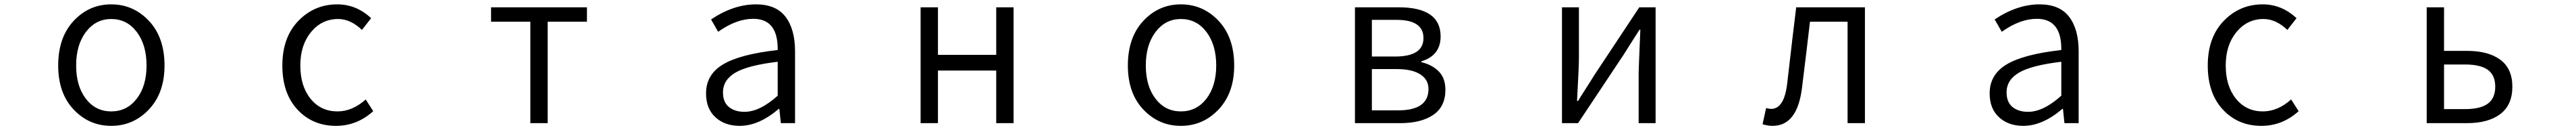

<svg xmlns="http://www.w3.org/2000/svg" viewBox="-20 -574 12040 606"><path d="M252 -268.6Q252 -399.4 324.2 -476.6Q396.5 -553.7 500 -553.7Q603.5 -553.7 676.3 -476.6Q749 -399.4 749 -268.6Q749 -140.6 676.3 -64Q603.5 12.7 500 12.7Q396.5 12.7 324.2 -63.5Q252 -139.6 252 -268.6ZM665 -268.6Q665 -365.2 619.1 -425.3Q573.2 -485.4 500 -485.4Q427.7 -485.4 381.8 -425.3Q335.9 -365.2 335.9 -268.6Q335.9 -172.9 381.3 -113.8Q426.8 -54.7 500 -54.7Q573.2 -54.7 619.1 -113.8Q665 -172.9 665 -268.6Z M1550.8 12.7Q1441.4 12.7 1370.6 -63Q1299.8 -138.7 1299.8 -268.6Q1299.8 -399.4 1374.5 -476.6Q1449.2 -553.7 1556.6 -553.7Q1645.5 -553.7 1714.8 -489.3L1671.9 -434.6Q1618.2 -485.4 1560.5 -485.4Q1484.4 -485.4 1434.1 -424.8Q1383.8 -364.3 1383.8 -268.6Q1383.8 -172.9 1431.6 -113.8Q1479.5 -54.7 1557.6 -54.7Q1627 -54.7 1689.5 -110.4L1724.6 -55.7Q1648.4 12.7 1550.8 12.7Z M2459 0V-472.7H2275.4V-540H2723.6V-472.7H2540V0Z M3437.5 12.7Q3368.2 12.7 3324.2 -27.3Q3280.3 -67.4 3280.3 -138.7Q3280.3 -226.6 3359.9 -273.9Q3439.5 -321.3 3615.2 -340.8Q3617.2 -486.3 3501 -486.3Q3421.9 -486.3 3336.9 -425.8L3303.7 -483.4Q3409.2 -553.7 3513.7 -553.7Q3607.4 -553.7 3651.9 -495.6Q3696.3 -437.5 3696.3 -335V0H3629.9L3623 -66.4H3620.1Q3527.3 12.7 3437.5 12.7ZM3460 -52.7Q3531.2 -52.7 3615.2 -127.9V-286.1Q3475.6 -269.5 3417.5 -235.4Q3359.4 -201.2 3359.4 -143.6Q3359.4 -97.7 3387.2 -75.2Q3415 -52.7 3460 -52.7Z M4283.2 0V-540H4364.3V-318.4H4636.7V-540H4717.8V0H4636.7V-245.1H4364.3V0Z M5252 -268.6Q5252 -399.4 5324.2 -476.6Q5396.5 -553.7 5500 -553.7Q5603.5 -553.7 5676.3 -476.6Q5749 -399.4 5749 -268.6Q5749 -140.6 5676.3 -64Q5603.5 12.7 5500 12.7Q5396.5 12.7 5324.2 -63.5Q5252 -139.6 5252 -268.6ZM5665 -268.6Q5665 -365.2 5619.1 -425.3Q5573.2 -485.4 5500 -485.4Q5427.7 -485.4 5381.8 -425.3Q5335.9 -365.2 5335.9 -268.6Q5335.9 -172.9 5381.3 -113.8Q5426.8 -54.7 5500 -54.7Q5573.2 -54.7 5619.1 -113.8Q5665 -172.9 5665 -268.6Z M6313.5 0V-540H6517.6Q6713.9 -540 6713.9 -404.3Q6713.9 -315.4 6624 -288.1V-284.2Q6673.8 -272.5 6705.1 -241.2Q6736.3 -210 6736.3 -155.3Q6736.3 -77.1 6679.7 -38.6Q6623 0 6525.4 0ZM6392.6 -310.5H6501Q6633.8 -310.5 6633.8 -396.5Q6633.8 -481.4 6507.8 -481.4H6392.6ZM6392.6 -59.6H6515.6Q6657.2 -59.6 6657.2 -159.2Q6657.2 -203.1 6618.7 -227.5Q6580.1 -252 6508.8 -252H6392.6Z M7281.2 0V-540H7360.4V-303.7Q7360.4 -261.7 7351.6 -103.5H7356.4Q7366.2 -120.1 7393.1 -161.6Q7419.9 -203.1 7429.7 -219.7L7642.6 -540H7718.8V0H7639.6V-235.4Q7639.6 -248 7647.5 -435.5H7643.6Q7584 -342.8 7570.3 -320.3L7356.4 0Z M8265.6 12.7Q8242.2 12.7 8218.8 4.9L8235.4 -70.3Q8249 -66.4 8258.8 -66.4Q8320.3 -66.4 8334 -185.5Q8361.3 -421.9 8376 -540H8697.3V0H8616.2V-472.7H8440.4Q8425.8 -345.7 8403.3 -166Q8381.8 12.7 8265.6 12.7Z M9437.5 12.7Q9368.2 12.7 9324.2 -27.3Q9280.3 -67.4 9280.3 -138.7Q9280.3 -226.6 9359.9 -273.9Q9439.5 -321.3 9615.2 -340.8Q9617.2 -486.3 9501 -486.3Q9421.9 -486.3 9336.9 -425.8L9303.7 -483.4Q9409.2 -553.7 9513.7 -553.7Q9607.4 -553.7 9651.9 -495.6Q9696.3 -437.5 9696.3 -335V0H9629.9L9623 -66.4H9620.1Q9527.3 12.7 9437.5 12.7ZM9460 -52.7Q9531.2 -52.7 9615.2 -127.9V-286.1Q9475.6 -269.5 9417.5 -235.4Q9359.4 -201.2 9359.4 -143.6Q9359.4 -97.7 9387.2 -75.2Q9415 -52.7 9460 -52.7Z M10550.8 12.7Q10441.4 12.7 10370.6 -63Q10299.8 -138.7 10299.8 -268.6Q10299.8 -399.4 10374.5 -476.6Q10449.2 -553.7 10556.6 -553.7Q10645.5 -553.7 10714.8 -489.3L10671.9 -434.6Q10618.2 -485.4 10560.5 -485.4Q10484.4 -485.4 10434.1 -424.8Q10383.8 -364.3 10383.8 -268.6Q10383.8 -172.9 10431.6 -113.8Q10479.5 -54.7 10557.6 -54.7Q10627 -54.7 10689.5 -110.4L10724.6 -55.7Q10648.4 12.7 10550.8 12.7Z M11323.2 0V-540H11404.3V-336.9H11511.7Q11611.3 -336.9 11667.5 -295.4Q11723.6 -253.9 11723.6 -169.9Q11723.6 -85 11667.5 -42.5Q11611.3 0 11511.7 0ZM11404.3 -65.4H11502Q11574.2 -65.4 11608.9 -90.8Q11643.6 -116.2 11643.6 -169.9Q11643.6 -223.6 11608.9 -248.5Q11574.2 -273.4 11502 -273.4H11404.3Z"/></svg>

Font: GenEi Gothic M SemiLight
Style: Regular
Weight: 350
Designer: o_tamon (Modified); [Source Han Sans]
Ryoko NISHIZUKA  (kana & ideographs); Paul D. Hunt (Latin, Greek & Cyrillic); Wenl
Version: Version 1.1a;Original Version 1.004